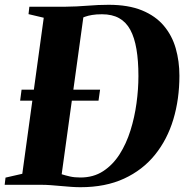

<svg xmlns="http://www.w3.org/2000/svg" viewBox="-36 -771 772 801"><path d="M86.5 -743H237.5Q284 -743.5 329.2 -747.2Q374.5 -751 417 -751Q499.5 -751 556.2 -727.8Q613 -704.5 647.5 -663.5Q682 -622.5 697.2 -569Q712.5 -515.5 712.5 -455Q712.5 -357.5 687.2 -273.2Q662 -189 610.5 -125.2Q559 -61.5 481.5 -25.8Q404 10 299.5 10Q281.5 10 260.5 8.5Q239.5 7 217.8 5Q196 3 175.8 1.5Q155.5 0 138 0H-16.5L-13 -30L57 -46L146.5 -697L83 -712ZM218 -20 188 -53Q205 -49.5 221 -44.2Q237 -39 255.8 -34.8Q274.5 -30.5 299.5 -30.5Q354 -30.5 394.2 -56.8Q434.5 -83 462.8 -127.2Q491 -171.5 508.2 -226.5Q525.5 -281.5 533.5 -340.5Q541.5 -399.5 541.5 -453.5Q541.5 -518 533.2 -566.2Q525 -614.5 507.5 -646.8Q490 -679 461 -695.2Q432 -711.5 389.5 -711.5Q365 -711.5 347.8 -708.5Q330.5 -705.5 318.8 -701.2Q307 -697 299 -693.5L314.5 -719ZM48 -351 54 -397H381.5L375 -351Z"/></svg>

Font: Merriweather 96pt ExtraBold
Style: Italic
Weight: 800
Italic angle: -7.8°
Version: Version 2.101